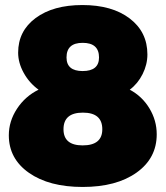

<svg xmlns="http://www.w3.org/2000/svg" viewBox="-20 -732 657 762"><path d="M307 -712Q425 -712 495 -658.5Q565 -605 565 -516Q565 -476 546 -438Q527 -400 495 -376Q544 -350 573 -302Q602 -254 602 -199Q602 -104 522 -47Q442 10 308 10Q175 10 95 -46Q15 -102 15 -195Q15 -251 47.5 -300.5Q80 -350 133 -376Q96 -403 74 -443Q52 -483 52 -523Q52 -609 121.5 -660.5Q191 -712 307 -712ZM308 -562Q244 -562 244 -504Q244 -450 308 -450Q373 -450 373 -504Q373 -562 308 -562ZM232 -219Q232 -155 308 -155Q386 -155 386 -219Q386 -285 309 -285Q232 -285 232 -219Z"/></svg>

Font: MontserratBlack
Style: Regular
Weight: 900
Designer: Julieta Ulanovsky
Foundry: Julieta Ulanovsky
Version: Version 4.000